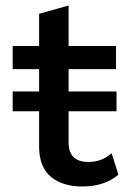

<svg xmlns="http://www.w3.org/2000/svg" viewBox="-20 -667 465 697"><path d="M385 -111 410 -33Q359 10 279 10Q208 10 165.5 -24.5Q123 -59 122 -132V-263H26V-335H122V-416H26V-500H122V-617L229 -647V-500H401V-416H229V-335H403V-263H229V-150Q229 -79 301 -79Q350 -79 385 -111Z"/></svg>

Font: Elaine Sans Medium
Style: Regular
Weight: 500
Designer: Wei Huang
Foundry: Wei Huang
Version: Version 2.001;December 24, 2019;FontCreator 12.0.0.2547 64-b